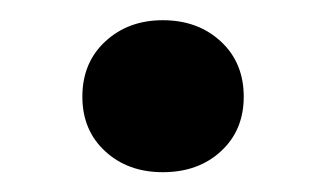

<svg xmlns="http://www.w3.org/2000/svg" viewBox="-20 -165 331 190"><path d="M61.5 -69.3Q61.5 -103 84.2 -124Q106.9 -145 141.1 -145Q175.8 -145 198.5 -124Q221.2 -103 221.2 -69.3Q221.2 -36.1 198.7 -15.4Q176.3 5.4 141.1 5.4Q106.4 5.4 84 -15.4Q61.5 -36.1 61.5 -69.3Z"/></svg>

Font: Roboto-o
Style: o-Bold
Weight: 700
Designer: Google
Version: Version 2.134; 2016; ttfautohint (v1.6)